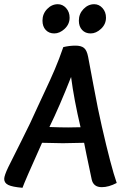

<svg xmlns="http://www.w3.org/2000/svg" viewBox="-30 -880 591 913"><path d="M353 -275Q322 -406 308 -514Q253 -374 205 -276Q259 -274 294 -274Q334 -274 353 -275ZM269 -199Q246 -199 170 -201Q86 -14 77 13Q29 9 9.5 -0.5Q-10 -10 -10 -29Q-10 -45 9.5 -85.5Q29 -126 72 -210.5Q115 -295 150 -374Q157 -390 183.5 -446Q210 -502 230.5 -550Q251 -598 271 -656Q300 -663 329 -663Q356 -663 369.5 -652Q383 -641 389 -610Q390 -607 413.5 -479.5Q437 -352 454 -280Q498 -87 525 -10Q487 10 454 10Q414 10 406 -27Q375 -173 370 -201Q288 -199 269 -199ZM401 -721Q376 -721 360.5 -737.5Q345 -754 345 -782Q345 -814 367 -837Q389 -860 418 -860Q441 -860 457.5 -841.5Q474 -823 474 -796Q474 -765 450.5 -743Q427 -721 401 -721ZM228 -721Q203 -721 187.5 -737.5Q172 -754 172 -782Q172 -814 194 -837Q216 -860 245 -860Q268 -860 284.5 -841.5Q301 -823 301 -796Q301 -765 277.5 -743Q254 -721 228 -721Z"/></svg>

Font: Overlock
Style: Bold Italic
Weight: 700
Version: Version 1.001